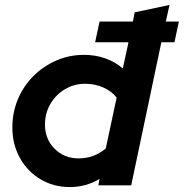

<svg xmlns="http://www.w3.org/2000/svg" viewBox="-20 -750 744 777"><path d="M262 7Q197 7 144 -24.5Q91 -56 60.5 -111Q30 -166 30 -234Q30 -295 52.5 -348.5Q75 -402 115 -442Q155 -482 207.5 -505Q260 -528 320 -528Q367 -528 407 -513.5Q447 -499 477 -473L500 -579H365L383 -663H518L525 -700L666 -730L651 -663H704L686 -579H633L511 0H378L383 -26Q328 7 262 7ZM298 -109Q360 -109 408 -149L452 -355Q432 -381 398 -396Q364 -411 325 -411Q280 -411 243 -389Q206 -367 184 -329.5Q162 -292 162 -246Q162 -187 201 -148Q240 -109 298 -109Z"/></svg>

Font: Red Hat Display
Style: Bold Italic
Weight: 700
Italic angle: -12°
Designer: Pentagram, MCKL
Foundry: Pentagram, MCKL
Version: Version 1.023; ttfautohint (v1.8.3)